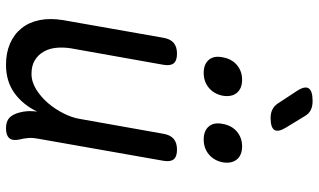

<svg xmlns="http://www.w3.org/2000/svg" viewBox="-231 -821 1062 640"><g transform="rotate(90 300.0 -501.0)"><path d="M408 10Q385 10 373 -1Q361 -12 355 -35Q351 -49 350.5 -64.5Q350 -80 352 -94Q329 -46 290 -18Q251 10 196 10Q156 10 125 -3.5Q94 -17 74 -42Q54 -67 47 -102Q40 -137 47 -180L106 -515Q110 -538 123 -549Q136 -560 159 -560Q182 -560 191 -549Q200 -538 196 -515L141 -206Q137 -180 139.5 -156.5Q142 -133 152.5 -115Q163 -97 181 -86Q199 -75 226 -75Q253 -75 278.5 -91Q304 -107 324 -130.5Q344 -154 358 -182Q372 -210 376 -234L426 -515Q430 -538 443 -549Q456 -560 479 -560Q502 -560 511 -549Q520 -538 516 -515L442 -95Q439 -80 440 -65Q441 -50 445 -35Q450 -12 440.5 -1Q431 10 408 10ZM445 -649Q416 -649 401.5 -666Q387 -683 393 -712Q398 -742 418.5 -759.5Q439 -777 468 -777Q497 -777 511.5 -759.5Q526 -742 521 -712Q515 -683 494.5 -666Q474 -649 445 -649ZM223 -649Q194 -649 179.5 -666Q165 -683 171 -712Q176 -742 196.5 -759.5Q217 -777 246 -777Q275 -777 289.5 -759.5Q304 -742 299 -712Q293 -683 272.5 -666Q252 -649 223 -649ZM283 -960Q266 -986 274.5 -999Q283 -1012 317 -1012Q334 -1012 346.5 -1006Q359 -1000 367 -986L406 -922Q421 -897 413 -884.5Q405 -872 373 -872Q357 -872 345 -878Q333 -884 325 -896Z"/></g></svg>

Font: Maple Mono
Style: Italic
Weight: 400
Italic angle: -10°
Monospace: yes
Designer: subframe7536
Version: Version 7.300